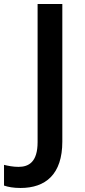

<svg xmlns="http://www.w3.org/2000/svg" viewBox="-96 -734 421 955"><path d="M6 201C131 201 214 133 214 -30V-714H91V-27C91 72 47 96 -4 96C-31 96 -55 91 -76 86V189C-56 196 -29 201 6 201Z"/></svg>

Font: Noto Sans Kayah Li SemiBold
Style: Regular
Weight: 600
Designer: Monotype Design Team, Sérgio Martins
Foundry: Monotype Imaging Inc.
Version: Version 2.002